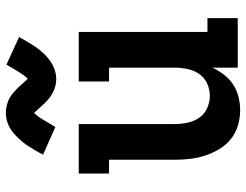

<svg xmlns="http://www.w3.org/2000/svg" viewBox="-110 -702 821 640"><g transform="rotate(-90 300.0 -382.5)"><path d="M252 8Q226 8 201 0.5Q176 -7 156 -23Q136 -39 122.5 -61.5Q109 -84 101 -108.5Q93 -133 90 -158.5Q87 -184 87 -210V-429H41V-530H206V-210Q206 -189 210.5 -167.5Q215 -146 227 -128.5Q239 -111 259 -102Q279 -93 300 -93Q321 -93 341 -102Q361 -111 373 -128.5Q385 -146 389.5 -167.5Q394 -189 394 -210V-429H348V-530H513V-101H559V0H394V-85Q385 -65 371 -46.5Q357 -28 338 -15.5Q319 -3 296.5 2.5Q274 8 252 8ZM357 -605Q348 -605 339.5 -606.5Q331 -608 322 -611.5Q313 -615 306 -619Q299 -623 291.5 -629Q284 -635 277.5 -641.5Q271 -648 266 -654Q261 -660 254 -667Q247 -674 243 -679Q237 -672 232.5 -666.5Q228 -661 222.5 -652Q217 -643 210.5 -632Q204 -621 196 -608L104 -649Q111 -663 118 -674.5Q125 -686 131.5 -696.5Q138 -707 145 -715.5Q152 -724 159 -731.5Q166 -739 176 -747.5Q186 -756 196.5 -761.5Q207 -767 219 -770Q231 -773 243 -773Q252 -773 260.5 -771.5Q269 -770 278 -767Q287 -764 294 -760Q301 -756 308.5 -749.5Q316 -743 322.5 -737Q329 -731 334 -725Q339 -719 345.5 -712Q352 -705 357 -700Q363 -706 367.5 -712Q372 -718 377.5 -726.5Q383 -735 389.5 -746Q396 -757 404 -771L496 -729Q489 -716 482 -704Q475 -692 468.5 -682Q462 -672 455 -663Q448 -654 441 -646.5Q434 -639 424 -631Q414 -623 403.5 -617.5Q393 -612 381 -608.5Q369 -605 357 -605Z"/></g></svg>

Font: Iosevka Slab Extended
Style: Bold
Weight: 700
Width: 7
Monospace: yes
Designer: Belleve Invis
Foundry: Belleve Invis
Version: Version 11.1.0; ttfautohint (v1.8.3)